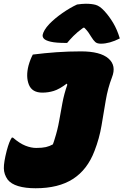

<svg xmlns="http://www.w3.org/2000/svg" viewBox="-53 -984 659 1024"><path d="M140 -195Q172 -195 191.5 -199.5Q211 -204 229 -214Q232 -222 234.5 -229.5Q237 -237 239 -244Q254 -291 262.5 -339Q271 -387 280 -435.5Q289 -484 306 -532L303 -538Q263 -508 233.5 -499Q204 -490 173 -490Q118 -490 101 -532.5Q84 -575 99 -634Q104 -652 110 -667Q116 -682 122 -693Q185 -701 248.5 -705.5Q312 -710 379 -710Q482 -710 525.5 -672Q569 -634 544 -571Q522 -514 511 -448.5Q500 -383 488.5 -314.5Q477 -246 451 -179Q413 -79 336 -29.5Q259 20 137 20Q82 20 44 8.5Q6 -3 -12 -26Q-32 -54 -32.5 -86.5Q-33 -119 -17 -181Q-10 -207 -3.5 -223.5Q3 -240 10 -250H16Q52 -219 82.5 -207Q113 -195 140 -195ZM358 -960Q369 -962 383.5 -963Q398 -964 405 -964Q436 -964 457.5 -958Q479 -952 503 -926Q529 -898 550.5 -862Q572 -826 586 -779Q531 -751 485 -751Q465 -751 455 -760Q445 -769 434 -787Q427 -799 418.5 -811Q410 -823 397 -836H391Q359 -813 338.5 -792Q318 -771 305 -755H299Q245 -755 217.5 -761.5Q190 -768 181 -778Q172 -788 175 -800Q177 -810 185.5 -824.5Q194 -839 210 -856Q239 -886 280 -914.5Q321 -943 358 -960Z"/></svg>

Font: Recursive Sn Csl St XBk
Style: Italic
Weight: 1000
Italic angle: -15°
Version: Version 1.085;hotconv 1.1.0;makeotfexe 2.6.0; ttfautohint (v